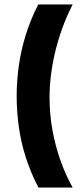

<svg xmlns="http://www.w3.org/2000/svg" viewBox="-20 -728 361 864"><path d="M307 -708Q279 -653 259.5 -598.5Q240 -544 227.5 -491Q215 -438 209 -387.5Q203 -337 203 -289Q203 -214 216 -142.5Q229 -71 252 -6Q275 59 307 116H153Q118 49 96 -20Q74 -89 64.5 -158.5Q55 -228 55 -295Q55 -362 64.5 -431Q74 -500 95.5 -569.5Q117 -639 152 -708Z"/></svg>

Font: Bricolage Grotesque 96pt ExtraBold
Style: Bold
Weight: 700
Version: Version 1.001;gftools[0.9.33.dev8+g029e19f]